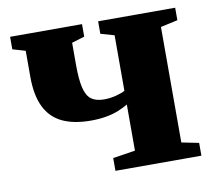

<svg xmlns="http://www.w3.org/2000/svg" viewBox="-65 -607 759 681"><g transform="rotate(-10 315.0 -266.5)"><path d="M298 0V-46L378.5 -58.5V-224.5Q362.5 -215 342.5 -207Q322.5 -199 298 -194.8Q273.5 -190.5 243.5 -190.5Q182.5 -190.5 141.2 -210Q100 -229.5 79.2 -271.8Q58.5 -314 58.5 -381V-474.5L12.5 -488V-533H271.5V-488L225.5 -474V-395Q225.5 -340.5 233 -310.5Q240.5 -280.5 257.2 -268.5Q274 -256.5 302.5 -256.5Q325 -256.5 346 -262Q367 -267.5 378.5 -274V-474L329.5 -488V-533H607V-488L545.5 -474.5V-58.5L607.5 -46V0Z"/></g></svg>

Font: Merriweather 72pt Black
Style: Regular
Weight: 900
Version: Version 2.100